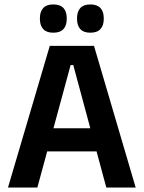

<svg xmlns="http://www.w3.org/2000/svg" viewBox="-20 -846 648 866"><path d="M16 0 204.5 -639H404L592 0H459.5L310.5 -552.5H298.5L148.5 0ZM159 -163V-267.5H448V-163ZM220 -698.5Q190 -698.5 175 -714.8Q160 -731 160 -760.5V-764Q160 -793.5 175 -809.8Q190 -826 220 -826Q251.5 -826 266.2 -809.8Q281 -793.5 281 -764V-760.5Q281 -731 266.2 -714.8Q251.5 -698.5 220 -698.5ZM387.5 -698.5Q357 -698.5 342.2 -714.8Q327.5 -731 327.5 -760.5V-764Q327.5 -793.5 342.2 -809.8Q357 -826 387.5 -826Q418 -826 433 -809.8Q448 -793.5 448 -764V-760.5Q448 -731 433 -714.8Q418 -698.5 387.5 -698.5Z"/></svg>

Font: Anek Telugu Medium SemiBold
Style: Regular
Weight: 600
Version: Version 1.003